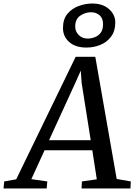

<svg xmlns="http://www.w3.org/2000/svg" viewBox="-86 -1070 766 1090"><path d="M-66 0 -62 -40 6 -52 343.5 -747.5H455L576.5 -54L656.5 -40L654.5 0H377L379 -40L463.5 -52L438 -217H167L92 -53L182.5 -40L179 0ZM345 -607 192.5 -274H429L377.5 -599L372.5 -669ZM405 -800Q342 -800 306.8 -831.5Q271.5 -863 271.5 -911Q271.5 -961.5 297.2 -992Q323 -1022.5 361.5 -1036.2Q400 -1050 438 -1050Q497.5 -1050 533 -1018.2Q568.5 -986.5 568.5 -942.5Q568.5 -893.5 544.5 -861.8Q520.5 -830 483.2 -815Q446 -800 405 -800ZM411 -851Q431.5 -851 452 -858.8Q472.5 -866.5 485.8 -884.2Q499 -902 499 -932.5Q499 -966.5 479.2 -983.5Q459.5 -1000.5 430 -1000.5Q398.5 -1000.5 369.8 -981.2Q341 -962 341 -919Q341 -891 361.2 -871Q381.5 -851 411 -851Z"/></svg>

Font: Merriweather
Style: Italic
Weight: 400
Italic angle: -7.8°
Designer: Eben Sorkin
Foundry: Eben Sorkin
Version: Version 2.100